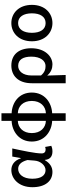

<svg xmlns="http://www.w3.org/2000/svg" viewBox="858 -1602 943 2700"><g transform="rotate(-90 1330.0 -251.5)"><path d="M263 14C332 14 387 -22 428 -92H432C438 -18 482 14 551 14C587 14 613 6 630 -2L614 -89C603 -84 589 -82 577 -82C546 -82 523 -99 523 -137C523 -231 563 -411 593 -551H479L458 -431H454C422 -527 357 -564 290 -564C163 -564 48 -455 48 -268C48 -87 135 14 263 14ZM288 -83C213 -83 167 -148 167 -269C167 -403 234 -468 305 -468C354 -468 403 -440 430 -338L422 -237C416 -152 353 -83 288 -83Z M981 -78C883 -82 809 -154 809 -276C809 -397 883 -469 981 -473ZM981 200H1088V10C1239 3 1379 -97 1379 -276C1379 -454 1242 -554 1088 -560V-703H981V-560C831 -554 690 -454 690 -276C690 -97 831 3 981 10ZM1088 -473C1189 -469 1261 -397 1261 -276C1261 -154 1186 -82 1088 -78Z M1510 200H1626C1624 108 1622 35 1618 -60C1664 -5 1720 14 1775 14C1891 14 2002 -95 2002 -284C2002 -458 1914 -564 1759 -564C1620 -564 1510 -472 1510 -276ZM1753 -83C1709 -83 1665 -93 1619 -147V-279C1619 -403 1681 -468 1754 -468C1844 -468 1884 -397 1884 -282C1884 -154 1825 -83 1753 -83Z M2356 14C2495 14 2612 -92 2612 -275C2612 -459 2495 -564 2356 -564C2218 -564 2100 -459 2100 -275C2100 -92 2218 14 2356 14ZM2356 -82C2267 -82 2219 -157 2219 -275C2219 -392 2267 -469 2356 -469C2445 -469 2493 -392 2493 -275C2493 -157 2445 -82 2356 -82Z"/></g></svg>

Font: Noto Sans CJK SC Medium
Style: Regular
Weight: 500
Designer: Ryoko NISHIZUKA 西塚涼子 (kana, bopomofo & ideographs); Paul D. Hunt (Latin, Greek & Cyrillic); Sandoll Communications 산돌커뮤니
Foundry: Adobe
Version: Version 2.004;hotconv 1.0.118;makeotfexe 2.5.65603